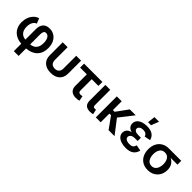

<svg xmlns="http://www.w3.org/2000/svg" viewBox="206 -2043 3526 3526"><g transform="rotate(45 1968.5 -280.5)"><path d="M319.8 204.1V10.7Q231.9 4.9 170.2 -32.2Q108.4 -69.3 75.9 -130.9Q43.5 -192.4 43.5 -272.5Q43.5 -337.4 64.7 -395.3Q85.9 -453.1 125.7 -494.6Q165.5 -536.1 221.7 -552.2L261.2 -452.1Q218.3 -438.5 193.1 -393.1Q168 -347.7 168 -279.8Q168 -199.7 205.3 -151.6Q242.7 -103.5 319.8 -95.2V-371.6Q319.8 -454.6 362.3 -505.4Q404.8 -556.2 494.6 -556.2Q564.9 -556.2 617.7 -521.7Q670.4 -487.3 699.7 -425.8Q729 -364.3 729 -283.2Q729 -153.3 653.8 -76.2Q578.6 1 443.8 10.3V204.1ZM443.8 -95.2Q603 -111.8 603 -287.6Q603 -360.4 577.4 -405.8Q551.8 -451.2 504.4 -451.2Q469.2 -451.2 456.5 -424.6Q443.8 -397.9 443.8 -358.9Z M1078.1 8.8Q966.3 8.8 903.1 -49.3Q839.8 -107.4 839.8 -211.4V-545.9H966.8V-219.2Q966.8 -160.6 995.6 -130.1Q1024.4 -99.6 1078.1 -99.6Q1132.3 -99.6 1161.1 -130.1Q1189.9 -160.6 1189.9 -219.2V-545.9H1316.9V-211.4Q1316.9 -107.4 1253.7 -49.3Q1190.4 8.8 1078.1 8.8Z M1731.4 7.3Q1652.8 7.3 1610.8 -31.7Q1568.8 -70.8 1568.8 -143.1V-442.9H1394V-545.9H1869.6V-442.9H1695.8V-153.8Q1695.8 -124 1708.5 -110.1Q1721.2 -96.2 1750 -96.2Q1758.8 -96.2 1772.9 -98.4Q1787.1 -100.6 1796.4 -102.5L1815.9 -4.4Q1795.9 1.5 1774.2 4.4Q1752.4 7.3 1731.4 7.3Z M2095.7 3.4Q2019.5 3.4 1983.2 -31.5Q1946.8 -66.4 1946.8 -134.8V-545.9H2073.7V-155.8Q2073.7 -125.5 2082.8 -112.5Q2091.8 -99.6 2115.7 -99.6Q2128.4 -99.6 2135 -100.6Q2141.6 -101.6 2147 -103L2168.5 -6.8Q2156.7 -3.4 2137.7 0Q2118.7 3.4 2095.7 3.4Z M2371.6 -545.9V-317.4H2416.5L2582 -545.9H2735.8L2521.5 -272.5L2731 0H2576.2L2414.1 -226.1H2371.6V0H2244.6V-545.9Z M3025.9 9.8Q2957 9.8 2903.1 -9.3Q2849.1 -28.3 2817.9 -63.7Q2786.6 -99.1 2786.6 -147.9Q2786.6 -188 2812.5 -223.1Q2838.4 -258.3 2901.4 -274.4Q2843.8 -290 2820.1 -322.5Q2796.4 -355 2796.4 -394Q2796.4 -444.3 2825.9 -480Q2855.5 -515.6 2907 -534.2Q2958.5 -552.7 3024.9 -552.7Q3210 -552.7 3244.6 -409.7L3129.4 -385.7Q3120.6 -418 3095.2 -436.5Q3069.8 -455.1 3023.9 -455.1Q2975.6 -455.1 2947.8 -434.8Q2919.9 -414.6 2919.9 -384.8Q2919.9 -356.9 2946.3 -339.4Q2972.7 -321.8 3022 -321.8H3094.2V-236.8H3022Q2969.7 -236.8 2940.4 -215.1Q2911.1 -193.4 2911.1 -160.2Q2911.1 -128.4 2941.4 -108.6Q2971.7 -88.9 3027.3 -88.9Q3081.1 -88.9 3105.2 -108.6Q3129.4 -128.4 3138.2 -168.9L3253.4 -147.5Q3236.8 -72.3 3181.9 -31.2Q3127 9.8 3025.9 9.8ZM2985.8 -615.7 3002 -765.1H3121.6L3064 -615.7Z M3598.6 11.2Q3519 11.2 3460.4 -23.9Q3401.9 -59.1 3369.9 -122.1Q3337.9 -185.1 3337.9 -269Q3337.9 -353 3369.9 -415Q3401.9 -477.1 3460.4 -511.5Q3519 -545.9 3598.6 -545.9H3918V-446.8H3739.7Q3795.9 -420.9 3827.9 -371.1Q3859.9 -321.3 3859.9 -247.6Q3859.9 -173.8 3827.9 -115.5Q3795.9 -57.1 3737.1 -22.9Q3678.2 11.2 3598.6 11.2ZM3598.6 -442.9Q3532.2 -442.9 3499.8 -393.6Q3467.3 -344.2 3467.3 -269Q3467.3 -219.2 3481.7 -179.2Q3496.1 -139.2 3525.4 -115.5Q3554.7 -91.8 3598.6 -91.8Q3643.1 -91.8 3672.4 -115.5Q3701.7 -139.2 3716.3 -179.2Q3731 -219.2 3731 -269Q3731 -344.2 3698.2 -393.6Q3665.5 -442.9 3598.6 -442.9Z"/></g></svg>

Font: Inter SemiBold
Style: Regular
Weight: 600
Designer: Rasmus Andersson
Foundry: rsms
Version: Version 4.001;git-9221beed3